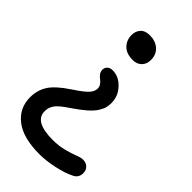

<svg xmlns="http://www.w3.org/2000/svg" viewBox="-236 -568 865 865"><g transform="rotate(45 196.0 -135.5)"><path d="M199.2 -367.2Q157.7 -367.2 136.5 -389.2Q115.2 -411.1 115.2 -443.8Q115.2 -468.3 130.1 -484.6Q145 -501 174.8 -501Q210.9 -501 233.9 -480.7Q256.8 -460.4 256.8 -425.8Q256.8 -398.9 240.7 -383.1Q224.6 -367.2 199.2 -367.2ZM201.2 230Q96.7 230 43.5 188.2Q-9.8 146.5 -9.8 78.1Q-9.8 33.2 12.5 -2Q34.7 -37.1 96.2 -78.1Q147.5 -111.8 162.8 -129.4Q178.2 -147 178.2 -165Q178.2 -177.2 171.1 -187Q164.1 -196.8 155.5 -202.6Q147 -208.5 139.9 -218.3Q132.8 -228 132.8 -240.2Q132.8 -253.4 142.3 -262.2Q151.9 -271 168 -271Q207 -271 237.5 -238.5Q268.1 -206.1 268.1 -163.1Q268.1 -146.5 264.9 -133.8Q261.7 -121.1 250.7 -102.8Q239.7 -84.5 215.1 -62.7Q190.4 -41 151.9 -15.1Q108.9 13.2 95 32.5Q81.1 51.8 81.1 76.2Q81.1 142.1 198.2 142.1Q237.3 142.1 269.5 133.5Q301.8 125 323.2 116.5Q344.7 107.9 357.9 107.9Q377.4 107.9 389.6 119.6Q401.9 131.3 401.9 150.9Q401.9 178.7 377.9 190.9Q344.7 208 294.2 219Q243.7 230 201.2 230Z"/></g></svg>

Font: Shantell Sans Irregular
Style: Regular
Weight: 400
Designer: Stephen Nixon, Anya Danilova, Shantell Martin
Foundry: Arrow Type
Version: Version 1.006;[9816181b4]